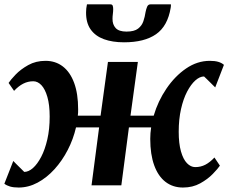

<svg xmlns="http://www.w3.org/2000/svg" viewBox="-24 -830 1024 860"><path d="M59.5 10Q36.5 10 21.2 5.5Q6 1 -4.5 -7L35.5 -109Q40 -104.5 46.2 -98Q52.5 -91.5 59.8 -84.5Q67 -77.5 73.5 -71Q80 -64.5 84.5 -60Q104 -60 123.8 -77.5Q143.5 -95 160.5 -127.5Q177.5 -160 188 -205.8Q198.5 -251.5 198.5 -307.5Q198.5 -360.5 188.2 -395.8Q178 -431 161.5 -448.5Q145 -466 125 -466Q101 -466 80 -455.2Q59 -444.5 39 -423L14.5 -458.5Q23.5 -472.5 46 -496Q68.5 -519.5 102.5 -538.5Q136.5 -557.5 180 -557.5Q224.5 -557.5 257.2 -532.5Q290 -507.5 308 -459Q326 -410.5 326 -340Q326 -333 325.8 -325.8Q325.5 -318.5 324.5 -312H426.5L459.5 -552.5H593.5L560.5 -312H664.5Q683.5 -377 721.5 -433Q759.5 -489 809.5 -523.2Q859.5 -557.5 916 -557.5Q938.5 -557.5 953.8 -553Q969 -548.5 979 -539.5L940 -438.5Q935 -443 928.8 -449.5Q922.5 -456 915.2 -463Q908 -470 901.5 -476.5Q895 -483 890 -487.5Q871 -487.5 851.2 -470Q831.5 -452.5 814.2 -419.8Q797 -387 786.8 -341.5Q776.5 -296 776.5 -240Q776.5 -187.5 786.5 -152Q796.5 -116.5 813.5 -99Q830.5 -81.5 850.5 -81.5Q875 -81.5 895.8 -92.2Q916.5 -103 936.5 -124.5L961 -88Q952 -74.5 929.2 -51Q906.5 -27.5 872.8 -8.8Q839 10 795.5 10Q750.5 10 717.5 -15.2Q684.5 -40.5 666.8 -89.2Q649 -138 649 -208Q649 -220.5 650 -233.5Q651 -246.5 653 -259.5H553.5L519.5 0H386L420 -259.5H316.5Q304.5 -207 279.5 -158.5Q254.5 -110 220 -72Q185.5 -34 144.5 -12Q103.5 10 59.5 10ZM470.5 -810.5Q478.5 -810.5 480.8 -804.5Q483 -798.5 483 -789Q483 -779 481.5 -767.5Q480 -756 480 -746Q479.5 -720.5 494 -704.5Q508.5 -688.5 542.5 -688.5Q577.5 -688.5 594.5 -701.8Q611.5 -715 618.2 -735Q625 -755 628 -776Q630.5 -789 635 -799.8Q639.5 -810.5 650 -810.5H741.5Q741.5 -807 741.5 -803.2Q741.5 -799.5 740.5 -795Q727 -713 675 -676.8Q623 -640.5 531.5 -640.5Q479.5 -640.5 441.2 -654.5Q403 -668.5 382 -698.2Q361 -728 361.5 -775Q361.5 -783.5 362.5 -792.5Q363.5 -801.5 365.5 -810.5Z"/></svg>

Font: Merriweather 24pt
Style: Bold Italic
Weight: 700
Italic angle: -7.8°
Designer: Eben Sorkin
Foundry: Eben Sorkin
Version: Version 2.101